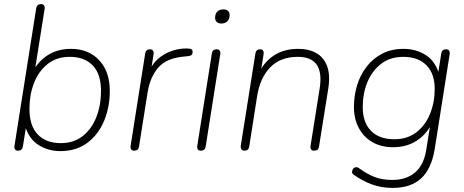

<svg xmlns="http://www.w3.org/2000/svg" viewBox="-20 -731 2270 939"><path d="M275 8Q214 8 166 -23.5Q118 -55 101 -122H109L92 -15Q89 6 68 6Q58 6 53.5 -0.5Q49 -7 51 -19L157 -690Q160 -711 181 -711Q191 -711 195.5 -704.5Q200 -698 198 -686L148 -371H136Q162 -427 211 -459.5Q260 -492 327 -492Q413 -492 465 -436.5Q517 -381 517 -286Q517 -208 489.5 -141Q462 -74 408 -33Q354 8 275 8ZM277 -31Q341 -31 385 -66Q429 -101 451.5 -159Q474 -217 474 -286Q474 -369 433.5 -411Q393 -453 321 -453Q257 -453 213 -418Q169 -383 146.5 -325.5Q124 -268 124 -198Q124 -116 164.5 -73.5Q205 -31 277 -31Z M636 6Q626 6 621.5 -0.5Q617 -7 619 -19L690 -469Q693 -490 714 -490Q723 -490 728 -483.5Q733 -477 731 -465L716 -370H705Q726 -430 778.5 -462Q831 -494 892 -494Q909 -494 915.5 -490.5Q922 -487 922 -477Q922 -467 917 -462.5Q912 -458 898 -456L886 -455Q795 -448 754.5 -401Q714 -354 702 -280L660 -15Q657 6 636 6Z M962 6Q952 6 947.5 -0.5Q943 -7 945 -19L1016 -469Q1019 -490 1040 -490Q1050 -490 1054.5 -483.5Q1059 -477 1057 -465L986 -15Q983 6 962 6ZM1062 -616Q1048 -616 1040 -623.5Q1032 -631 1032 -644Q1032 -664 1043 -674.5Q1054 -685 1073 -685Q1087 -685 1095 -678Q1103 -671 1103 -657Q1103 -638 1092 -627Q1081 -616 1062 -616Z M1175 6Q1165 6 1160.5 -1.5Q1156 -9 1158 -21L1229 -469Q1232 -490 1253 -490Q1262 -490 1266.5 -483.5Q1271 -477 1269 -465L1253 -364H1242Q1267 -424 1317 -458Q1367 -492 1438 -492Q1492 -492 1528.5 -470.5Q1565 -449 1580.5 -405.5Q1596 -362 1585 -295L1540 -13Q1537 6 1516 6Q1506 6 1501.5 -0.5Q1497 -7 1499 -19L1543 -296Q1556 -376 1529 -414.5Q1502 -453 1437 -453Q1351 -453 1301.5 -401.5Q1252 -350 1238 -264L1199 -15Q1196 6 1175 6Z M1901 188Q1844 188 1796.5 170Q1749 152 1709 123Q1703 119 1702 113Q1701 107 1703.5 101Q1706 95 1710.5 91Q1715 87 1721.5 86.5Q1728 86 1735 91Q1773 119 1810.5 134Q1848 149 1899 149Q1967 149 2010 112.5Q2053 76 2065 0L2086 -133L2094 -132Q2069 -77 2019.5 -44Q1970 -11 1902 -11Q1845 -11 1802 -35.5Q1759 -60 1735 -104.5Q1711 -149 1711 -208Q1711 -263 1726.5 -314Q1742 -365 1773 -405Q1804 -445 1849 -468.5Q1894 -492 1954 -492Q2016 -492 2064 -460.5Q2112 -429 2129 -362H2121L2138 -469Q2141 -490 2162 -490Q2172 -490 2176.5 -483.5Q2181 -477 2179 -465L2106 -2Q2090 95 2039.5 141.5Q1989 188 1901 188ZM1908 -50Q1973 -50 2017 -84.5Q2061 -119 2083.5 -175Q2106 -231 2106 -296Q2106 -371 2065.5 -412Q2025 -453 1952 -453Q1888 -453 1843.5 -418.5Q1799 -384 1776.5 -328.5Q1754 -273 1754 -208Q1754 -132 1794.5 -91Q1835 -50 1908 -50Z"/></svg>

Font: Nunito Variable Extra Light
Style: Italic
Weight: 200
Italic angle: -9°
Designer: Vernon Adams
Foundry: Vernon Adams
Version: Version 3.602